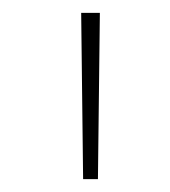

<svg xmlns="http://www.w3.org/2000/svg" viewBox="-20 -749 264 298"><path d="M106 -729 109 -471H132L135 -729Z"/></svg>

Font: Noto Sans Oriya ExtCond Thin
Style: Regular
Weight: 100
Width: 2
Designer: Amélie Bonet and Sol Matas
Foundry: Google LLC
Version: Version 2.006